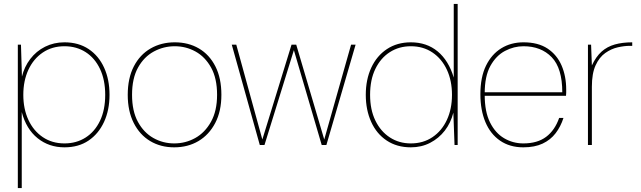

<svg xmlns="http://www.w3.org/2000/svg" viewBox="-20 -740 3273 980"><path d="M71 220V-512H87L92 -349Q104 -399 134.5 -439Q165 -479 210 -501.5Q255 -524 309 -524Q381 -524 432.5 -489.5Q484 -455 511.5 -394.5Q539 -334 539 -256Q539 -178 511 -117.5Q483 -57 432 -22.5Q381 12 309 12Q230 12 172 -34.5Q114 -81 91 -168V220ZM309 -8Q370 -8 417 -38Q464 -68 490.5 -123.5Q517 -179 517 -256Q517 -332 490.5 -388Q464 -444 417 -474Q370 -504 309 -504Q246 -504 198.5 -472Q151 -440 125 -384Q99 -328 99 -256Q99 -184 125 -128Q151 -72 198.5 -40Q246 -8 309 -8Z M869 12Q800 12 746.5 -20Q693 -52 662.5 -112.5Q632 -173 632 -256Q632 -341 663 -401Q694 -461 748.5 -492.5Q803 -524 872 -524Q942 -524 995.5 -492.5Q1049 -461 1079.5 -401Q1110 -341 1110 -256Q1110 -172 1078.5 -112Q1047 -52 993 -20Q939 12 869 12ZM869 -8Q927 -8 976.5 -35.5Q1026 -63 1057 -118.5Q1088 -174 1088 -256Q1088 -340 1057.5 -395Q1027 -450 978 -477Q929 -504 872 -504Q815 -504 765 -477Q715 -450 684.5 -395Q654 -340 654 -256Q654 -173 684 -118Q714 -63 763 -35.5Q812 -8 869 -8Z M1306 0 1163 -512H1186L1319 -28L1468 -512H1492L1635 -28L1772 -512H1795L1646 0H1622L1480 -484L1330 0Z M2077 12Q2006 12 1954 -22.5Q1902 -57 1874.5 -118Q1847 -179 1847 -256Q1847 -334 1875 -394.5Q1903 -455 1955 -489.5Q2007 -524 2077 -524Q2158 -524 2214 -477.5Q2270 -431 2296 -344V-720H2316V0H2300L2294 -165Q2281 -113 2250.5 -73.5Q2220 -34 2175.5 -11Q2131 12 2077 12ZM2077 -8Q2140 -8 2187.5 -40Q2235 -72 2261 -128Q2287 -184 2287 -256Q2287 -328 2261 -384Q2235 -440 2187.5 -472Q2140 -504 2077 -504Q2017 -504 1970 -474Q1923 -444 1896 -388.5Q1869 -333 1869 -256Q1869 -180 1896 -124.5Q1923 -69 1970 -38.5Q2017 -8 2077 -8Z M2651 12Q2582 12 2532.5 -22Q2483 -56 2457.5 -117Q2432 -178 2432 -259Q2432 -346 2460.5 -404.5Q2489 -463 2538.5 -493.5Q2588 -524 2652 -524Q2727 -524 2775 -492Q2823 -460 2846.5 -405.5Q2870 -351 2870 -283Q2870 -274 2870 -267.5Q2870 -261 2869 -251H2443V-269H2850Q2850 -392 2796 -448Q2742 -504 2652 -504Q2603 -504 2557.5 -480Q2512 -456 2483 -403.5Q2454 -351 2454 -264V-255Q2454 -170 2481 -115.5Q2508 -61 2553 -34.5Q2598 -8 2651 -8Q2723 -8 2767.5 -41.5Q2812 -75 2834 -138H2856Q2842 -94 2816 -60Q2790 -26 2749.5 -7Q2709 12 2651 12Z M2981 0V-512H2997L3001 -406Q3022 -451 3050.5 -476.5Q3079 -502 3118 -513Q3157 -524 3207 -524V-506H3194Q3167 -506 3133.5 -498.5Q3100 -491 3069.5 -469.5Q3039 -448 3020 -406.5Q3001 -365 3001 -297V0Z"/></svg>

Font: DM Sans 12pt Thin
Style: Regular
Weight: 250
Version: Version 4.004;gftools[0.9.30]